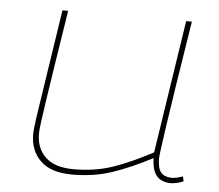

<svg xmlns="http://www.w3.org/2000/svg" viewBox="-44 -579 728 637"><g transform="rotate(5 320.0 -260.0)"><path d="M218 10Q148 10 113 -23.5Q78 -57 78 -112Q78 -120 80 -138.5Q82 -157 88.5 -199Q95 -241 107 -320.5Q119 -400 139 -530H158Q140 -416 128.5 -342Q117 -268 110.5 -224Q104 -180 101 -158Q98 -136 97.5 -127.5Q97 -119 97 -115Q97 -67 128 -37.5Q159 -8 222 -8Q293 -8 352.5 -28.5Q412 -49 483 -87L551 -530H570Q550 -404 537 -321Q524 -238 517 -189Q510 -140 506.5 -115.5Q503 -91 502 -81.5Q501 -72 501 -68Q501 -35 513 -21.5Q525 -8 549 -8Q554 -8 564.5 -10Q575 -12 585 -16L589 0Q578 5 566 7.5Q554 10 548 10Q517 10 500.5 -8Q484 -26 483 -68Q412 -31 351.5 -10.5Q291 10 218 10Z"/></g></svg>

Font: Georama Extended Thin
Style: Italic
Weight: 100
Width: 7
Italic angle: -9°
Designer: Jean-Baptiste Levee
Foundry: Production Type
Version: Version 1.000